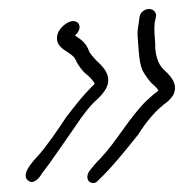

<svg xmlns="http://www.w3.org/2000/svg" viewBox="-20 -454 410 428"><path d="M108 -377C100 -343 141 -340 149 -320C153 -310 164 -295 172 -289C177 -285 189 -274 191 -267L183 -259C164 -240 146 -217 127 -192C112 -169 84 -128 65 -107C50 -91 24 -62 45 -50C56 -43 69 -59 74 -68L89 -88C105 -110 133 -151 149 -174C163 -195 180 -218 196 -232C206 -241 212 -249 216 -256C233 -287 205 -309 194 -320C189 -326 179 -335 177 -344C170 -359 161 -366 147 -375C152 -379 155 -383 157 -390C159 -400 153 -407 143 -407C129 -407 111 -390 108 -377ZM181 -75C170 -62 174 -46 188 -46C192 -46 196 -48 199 -52C228 -79 260 -119 288 -154C305 -181 323 -203 345 -221C354 -227 361 -234 366 -242C380 -269 355 -289 344 -300C332 -311 325 -335 326 -357C325 -370 323 -388 325 -404L328 -419C328 -427 322 -434 312 -434C302 -434 291 -425 291 -415L289 -401C287 -390 286 -380 287 -370C289 -348 289 -327 294 -308C297 -295 306 -283 314 -273C321 -264 328 -262 333 -252C324 -245 319 -241 307 -230C269 -193 240 -139 204 -101C193 -90 189 -85 181 -75Z"/></svg>

Font: Stray Cat
Style: SuCnObl
Weight: 400
Version: Version 1.0